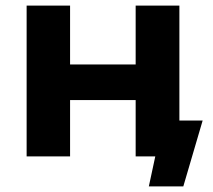

<svg xmlns="http://www.w3.org/2000/svg" viewBox="-20 -558 761 685"><path d="M620 -128V-538H464V-328H230V-538H75V0H230V-201H464V0H534L511 107H634L703 -128Z"/></svg>

Font: AWKNG-Font
Style: Bold
Weight: 700
Designer: Awakening Church
Foundry: Awakening Church
Version: Version 1.700;PS 001.700;hotconv 1.0.88;makeotf.lib2.5.64775